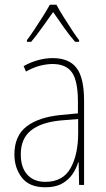

<svg xmlns="http://www.w3.org/2000/svg" viewBox="-20 -783 450 813"><path d="M203 -537Q272 -537 304 -495.5Q336 -454 336 -356V0H315L313 -96H311Q303 -69 286.5 -45Q270 -21 242.5 -5.5Q215 10 172 10Q104 10 72.5 -31Q41 -72 41 -129Q41 -208 92.5 -247.5Q144 -287 237 -296L310 -303V-351Q310 -441 284.5 -476.5Q259 -512 203 -512Q179 -512 150.5 -505Q122 -498 90 -480L80 -503Q108 -519 140 -528Q172 -537 203 -537ZM237 -273Q154 -265 111 -230.5Q68 -196 68 -129Q68 -74 95.5 -43.5Q123 -13 172 -13Q246 -13 278.5 -70.5Q311 -128 311 -220V-279ZM219 -763Q231 -740 250 -710Q269 -680 287 -652.5Q305 -625 315 -613V-606H298Q275 -632 250 -667.5Q225 -703 205 -732Q185 -704 159.5 -668Q134 -632 112 -606H94V-613Q107 -630 125 -657Q143 -684 161 -712.5Q179 -741 191 -763Z"/></svg>

Font: Noto Sans Devanagari UI Condensed Thin
Style: Regular
Weight: 100
Width: 3
Designer: Jelle Bosma - Monotype Design Team
Foundry: Monotype Imaging Inc.
Version: Version 2.004; ttfautohint (v1.8.4.7-5d5b)